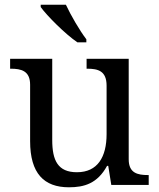

<svg xmlns="http://www.w3.org/2000/svg" viewBox="-20 -786 675 816"><path d="M309 -606H347V-619C318 -657 281 -721 260 -766H153V-756C178 -721 256 -642 309 -606ZM273 10C338 10 394 -6 435 -81H440L453 0H612V-42H609C565 -42 527 -50 527 -109V-536H348V-494H351C396 -494 433 -485 433 -422V-216C433 -119 395 -54 307 -54C226 -54 202 -104 202 -191V-536H23V-494H26C70 -494 108 -485 108 -426V-186C108 -49 167 10 273 10Z"/></svg>

Font: Noto Fangsong KSS Vertical
Style: Regular
Weight: 400
Designer: LIU Zhao, ZHANG Congyu, Kushim JIANG
Foundry: Guyu Beijing Co. Ltd.
Version: Version 1.000;November 16, 2022;FontCreator 11.5.0.2427 64-b